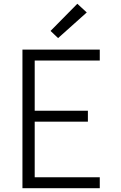

<svg xmlns="http://www.w3.org/2000/svg" viewBox="-20 -998 640 1018"><path d="M99 0V-735H509V-677H164V-411H446V-353H164V-58H509V0ZM288 -796 248 -834 390 -978 440 -932Z"/></svg>

Font: Iosevka SS04 Light Extended
Style: Regular
Weight: 300
Width: 7
Monospace: yes
Designer: Belleve Invis
Foundry: Belleve Invis
Version: Version 19.0.0; ttfautohint (v1.8.4)